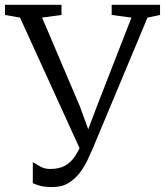

<svg xmlns="http://www.w3.org/2000/svg" viewBox="-30 -763 683 796"><path d="M188 12.5Q156 12.5 138.2 7.8Q120.5 3 106 -3.5V-91Q119.5 -83 136.8 -72.8Q154 -62.5 177.5 -62.5Q213.5 -62.5 237.5 -75Q261.5 -87.5 279 -112.5Q296.5 -137.5 311 -174.5L309 -128.5L53 -690L-9.5 -701V-743H225V-701L144.5 -690L301 -322.5L348 -193.5L323.5 -194.5L372 -323L515 -690L433 -701V-743H633.5V-701L581.5 -690L356.5 -152Q347.5 -130.5 334.2 -102.2Q321 -74 301.8 -48Q282.5 -22 254.8 -4.8Q227 12.5 188 12.5Z"/></svg>

Font: Merriweather 24pt Light
Style: Regular
Weight: 300
Designer: Eben Sorkin
Foundry: Eben Sorkin
Version: Version 2.100